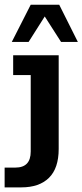

<svg xmlns="http://www.w3.org/2000/svg" viewBox="-53 -639 356 830"><path d="M-33 171V85.5H13.1Q46.8 85.5 63.3 68.1Q79.8 50.7 79.8 16V-314.5H3.9V-400H200.7V5Q200.7 88.1 158.8 129.6Q117 171 39.3 171ZM-2 -457.8 79.8 -618.6H203L283.5 -457.8H210.9L140.4 -567.8L70.7 -457.8Z"/></svg>

Font: Rokkitt SemiBold
Style: Regular
Weight: 600
Designer: Vernon Adams
Foundry: Vernon Adams
Version: Version 3.103